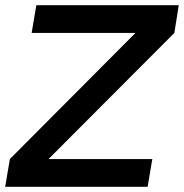

<svg xmlns="http://www.w3.org/2000/svg" viewBox="-20 -720 709 740"><path d="M502 -593H102L120 -700H669L652 -593L167 -107H567L549 0H0L18 -107Z"/></svg>

Font: Oak Sans Semibold
Style: Italic
Weight: 600
Italic angle: -9.49998°
Foundry: Erik Kennedy, Walven
Version: Version 1.000